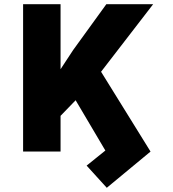

<svg xmlns="http://www.w3.org/2000/svg" viewBox="-20 -727 832 921"><path d="M270.5 -395 331.1 -487.3 490.2 -707H714.8L464.8 -382.8L702.1 0L492.2 173.8L395.5 67.4L485.4 -4.9L342.8 -246.1L270.5 -171.4V0H90.8V-707H270.5Z"/></svg>

Font: Pretendard GOV Black
Style: Regular
Weight: 900
Designer: Base glyphs from Inter by Rasmus Andersson; Hangeul glyphs from Noto Sans CJK(Source Han Sans) by Jang Soo-young and Kan
Foundry: Kil Hyung-jin
Version: Version 1.309